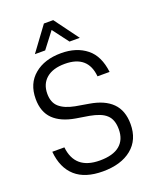

<svg xmlns="http://www.w3.org/2000/svg" viewBox="-162 -981 870 1079"><g transform="rotate(-20 273.0 -441.5)"><path d="M100.6 -44.9Q42 -96.7 33.2 -195.3H105.5Q120.1 -57.6 268.6 -57.6Q347.7 -57.6 387.7 -90.8Q427.7 -124 427.7 -186.5Q427.7 -245.1 396.5 -273.4Q380.9 -288.1 356 -297.9Q331.1 -307.6 298.8 -313.5L220.7 -326.2Q135.7 -340.8 91.8 -383.8Q46.9 -427.7 46.9 -505.9Q46.9 -597.7 108.4 -648.4Q168.9 -699.2 268.6 -699.2Q360.4 -699.2 419.9 -651.4Q477.5 -605.5 489.3 -506.8H417Q405.3 -635.7 267.6 -635.7Q196.3 -635.7 157.2 -602.5Q118.2 -569.3 118.2 -510.7Q118.2 -459 148.4 -431.6Q179.7 -403.3 241.2 -391.6L321.3 -377.9Q409.2 -363.3 454.1 -318.4Q500 -272.5 500 -191.4Q500 -97.7 436.5 -45.9Q373 5.9 263.7 5.9Q158.2 5.9 100.6 -44.9ZM235.4 -888.7H291L397.5 -744.1H335.9L263.7 -839.8L190.4 -744.1H128.9Z"/></g></svg>

Font: DINish
Style: Regular
Weight: 400
Designer: Bert Driehuis
Foundry: Playbeing
Version: Version 3.008; git-95204e4c-release